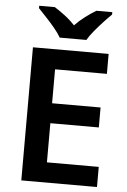

<svg xmlns="http://www.w3.org/2000/svg" viewBox="-61 -982 681 1026"><g transform="rotate(5 279.0 -469.0)"><path d="M499 0H93V-714H499V-607H221V-425H481V-318H221V-108H499ZM231 -778Q218 -801 195.5 -828Q173 -855 149 -880.5Q125 -906 107 -925V-938H191Q218 -921 247 -899Q276 -877 301 -850Q327 -877 357 -899.5Q387 -922 414 -938H499V-925Q480 -907 456 -881Q432 -855 409.5 -828Q387 -801 374 -778Z"/></g></svg>

Font: Noto Sans Malayalam SemiBold
Style: Regular
Weight: 600
Designer: Jelle Bosma - Monotype Design Team
Foundry: Monotype Imaging Inc.
Version: Version 2.104; ttfautohint (v1.8.4.7-5d5b)